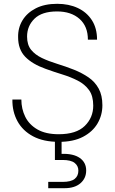

<svg xmlns="http://www.w3.org/2000/svg" viewBox="-20 -732 602 1007"><path d="M289 12Q208 12 153.5 -17Q99 -46 71.5 -96.5Q44 -147 45 -210H92Q92 -161 112.5 -119.5Q133 -78 176.5 -53Q220 -28 288 -28Q380 -28 424.5 -71.5Q469 -115 469 -178Q469 -229 447 -259.5Q425 -290 388 -309Q351 -328 307 -341.5Q263 -355 219 -371Q149 -396 112 -434.5Q75 -473 75 -537Q74 -586 98 -625.5Q122 -665 168 -688.5Q214 -712 280 -712Q341 -712 388 -690Q435 -668 462 -626Q489 -584 489 -524H441Q441 -594 397 -633Q353 -672 279 -672Q200 -672 161 -634Q122 -596 122 -540Q122 -497 143 -471Q164 -445 199.5 -428Q235 -411 279 -397.5Q323 -384 369 -366Q411 -349 444.5 -326Q478 -303 497.5 -267.5Q517 -232 517 -180Q517 -128 491.5 -84.5Q466 -41 415.5 -14.5Q365 12 289 12ZM233 255V222H308Q352 222 371.5 206.5Q391 191 391 163Q391 138 371.5 122.5Q352 107 308 107H268V-7H303V75Q365 73 398.5 96.5Q432 120 432 162Q432 203 402 229Q372 255 319 255Z"/></svg>

Font: DM Sans ExtraLight
Style: Regular
Weight: 200
Designer: Colophon Foundry, Jonny Pinhorn
Foundry: Colophon Foundry
Version: Version 4.004; ttfautohint (v1.8.4.7-5d5b)